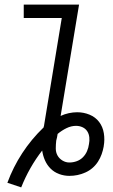

<svg xmlns="http://www.w3.org/2000/svg" viewBox="-20 -755 490 833"><path d="M72 58 12 38Q37 -30 76.5 -90.5Q116 -151 169 -202Q170 -203 170 -204.5Q170 -206 170 -207Q170 -208 170 -208Q170 -208 171 -208V-209Q171 -209 171 -209.5Q171 -210 171 -210L248 -677H83V-735H323L243 -252Q260 -260 278.5 -264Q297 -268 315 -268Q343 -268 368.5 -257.5Q394 -247 410 -226Q426 -205 430.5 -177Q435 -149 430 -121Q430 -121 430 -120.5Q430 -120 430 -120Q427 -103 421 -86Q415 -69 405 -53.5Q395 -38 381 -26Q367 -14 350 -6.5Q333 1 316 4.5Q299 8 281 8Q258 8 236.5 0Q215 -8 199.5 -23.5Q184 -39 175 -59.5Q166 -80 163 -102Q135 -66 112 -25.5Q89 15 72 58ZM281 -50Q297 -50 312.5 -55.5Q328 -61 339.5 -72.5Q351 -84 357.5 -99Q364 -114 366 -130Q366 -130 366 -130Q366 -130 366 -130Q366 -130 366 -130Q366 -130 366 -130Q369 -144 367.5 -159Q366 -174 358.5 -185.5Q351 -197 338 -203Q325 -209 310 -209Q289 -209 268.5 -199Q248 -189 230 -174Q229 -167 227.5 -159.5Q226 -152 224 -145Q222 -128 222 -111Q222 -94 229.5 -80.5Q237 -67 251 -58.5Q265 -50 281 -50Z"/></svg>

Font: Iosevka Etoile Light Oblique
Style: Regular
Weight: 300
Italic angle: -9°
Designer: Belleve Invis
Foundry: Belleve Invis
Version: Version 15.5.2; ttfautohint (v1.8.4)